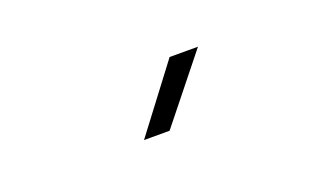

<svg xmlns="http://www.w3.org/2000/svg" viewBox="-31 -909 663 388"><g transform="rotate(-20 300.0 -715.0)"><path d="M232 -645 338 -785H399L287 -645Z"/></g></svg>

Font: JetBrains Mono NL Thin
Style: Regular
Weight: 100
Monospace: yes
Designer: Philipp Nurullin, Konstantin Bulenkov
Foundry: JetBrains
Version: Version 2.305; ttfautohint (v1.8.4.7-5d5b)